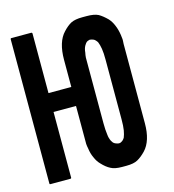

<svg xmlns="http://www.w3.org/2000/svg" viewBox="-123 -952 967 1064"><g transform="rotate(-15 360.5 -420.0)"><path d="M629.9 -646.5Q629.9 -495.1 629.9 -191.4Q629.9 -140.6 618.2 -103.5Q606.4 -65.4 583 -41Q558.6 -15.6 535.2 -2.9Q512.7 9.8 469.7 9.8Q467.8 9.8 465.8 9.8Q463.9 9.8 462.9 9.8Q461.9 9.8 460 9.8Q456.1 9.8 452.1 9.8Q449.2 9.8 445.3 9.8Q403.3 9.8 380.9 -2.9Q357.4 -14.6 333 -41Q316.4 -57.6 305.7 -83Q293.9 -107.4 290 -138.7Q287.1 -151.4 286.1 -165Q286.1 -178.7 286.1 -192.4Q286.1 -255.9 286.1 -382.8Q243.2 -382.8 157.2 -382.8Q157.2 -256.8 157.2 -5.9Q157.2 -3.9 155.3 -2Q154.3 -1 151.4 -1Q113.3 -1 37.1 -1Q34.2 -1 33.2 -2Q32.2 -3.9 32.2 -5.9Q32.2 -109.4 32.2 -315.4Q32.2 -488.3 32.2 -833Q32.2 -835 33.2 -836.9Q34.2 -838.9 37.1 -838.9Q75.2 -838.9 151.4 -838.9Q154.3 -838.9 155.3 -836.9Q157.2 -835 157.2 -833Q157.2 -718.8 157.2 -491.2Q200.2 -491.2 288.1 -491.2Q288.1 -543.9 288.1 -647.5Q288.1 -698.2 299.8 -736.3Q311.5 -774.4 335 -798.8Q358.4 -824.2 381.8 -836.9Q405.3 -848.6 447.3 -848.6Q449.2 -848.6 451.2 -848.6Q453.1 -848.6 455.1 -848.6Q456.1 -848.6 458 -848.6Q461.9 -848.6 464.8 -848.6Q468.8 -848.6 471.7 -848.6Q514.6 -848.6 538.1 -836.9Q560.5 -824.2 585.9 -798.8Q602.5 -780.3 612.3 -755.9Q623 -731.4 627.9 -699.2Q629.9 -686.5 630.9 -673.8Q630.9 -669.9 630.9 -665Q630.9 -656.2 629.9 -646.5ZM510.7 -587.9Q510.7 -607.4 509.8 -623Q507.8 -638.7 506.8 -651.4Q504.9 -664.1 502 -673.8Q499 -684.6 496.1 -691.4Q492.2 -698.2 487.3 -703.1Q482.4 -709 476.6 -711.9Q471.7 -713.9 465.8 -715.8Q460.9 -716.8 454.1 -717.8Q451.2 -716.8 447.3 -715.8Q444.3 -714.8 441.4 -713.9Q435.5 -710.9 430.7 -705.1Q426.8 -700.2 422.9 -693.4Q418.9 -686.5 416 -676.8Q413.1 -667 412.1 -654.3Q409.2 -642.6 408.2 -627Q408.2 -610.4 408.2 -591.8Q408.2 -477.5 408.2 -251Q408.2 -231.4 409.2 -215.8Q410.2 -199.2 412.1 -186.5Q413.1 -173.8 416 -164.1Q418.9 -154.3 422.9 -146.5Q426.8 -139.6 430.7 -134.8Q435.5 -129.9 441.4 -127Q447.3 -124 452.1 -123Q458 -121.1 464.8 -121.1Q467.8 -121.1 470.7 -122.1Q473.6 -123 476.6 -125Q482.4 -127.9 487.3 -132.8Q492.2 -137.7 496.1 -144.5Q499 -152.3 502 -162.1Q504.9 -171.9 506.8 -183.6Q508.8 -195.3 509.8 -211.9Q510.7 -227.5 510.7 -247.1Q510.7 -360.4 510.7 -587.9Z"/></g></svg>

Font: Typeface
Style: Regular
Weight: 400
Version: Version 1.0